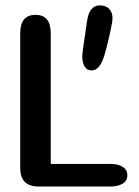

<svg xmlns="http://www.w3.org/2000/svg" viewBox="-20 -678 506 698"><path d="M164.5 -82H381.5Q410 -82 426.5 -71.2Q443 -60.5 443 -41Q443 -21.5 426.5 -10.8Q410 0 381.5 0H120Q53.5 0 53.5 -67V-557Q53.5 -624 109 -624Q164.5 -624 164.5 -557ZM313.5 -422Q295.5 -422 287.2 -436.8Q279 -451.5 279 -473Q279 -477.5 280.5 -490.5Q282 -503.5 284.8 -521.8Q287.5 -540 290.5 -560Q293.5 -580 296 -598.5Q304 -658.5 343 -658.5Q364 -658.5 376.5 -646Q389 -633.5 389 -612.5Q389 -606.5 387 -593.8Q385 -581 381 -563Q377 -545 371.8 -523Q366.5 -501 359.5 -477Q343 -422 313.5 -422Z"/></svg>

Font: Sono Medium
Style: Regular
Weight: 500
Designer: Tyler Finck
Foundry: Tyler Finck
Version: Version 2.112